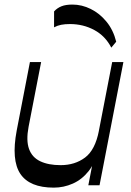

<svg xmlns="http://www.w3.org/2000/svg" viewBox="-20 -828 584 858"><path d="M220.4 10.5Q112.4 10.5 71 -51Q29.7 -112.6 54.7 -244.9L113.7 -550.5H163.8L107.8 -261.8Q96.1 -200.3 109.7 -162.5Q123.3 -124.8 159.7 -107.4Q196 -90 251.1 -90Q314.9 -90 360.3 -124.1Q405.6 -158.3 422.1 -244.1L416.9 -160.4Q406 -101 376.1 -63.3Q346.1 -25.6 305.5 -7.6Q264.8 10.5 220.4 10.5ZM374.7 0 481.3 -550.5H531.4L424.8 0ZM477.4 -615.1Q450.8 -667.1 401.4 -693.8Q352.1 -720.5 292.5 -720.5Q270.3 -720.5 253.3 -717.2Q236.4 -713.9 221.6 -705.9L221.7 -777.1Q235.8 -792.5 254.9 -800Q273.9 -807.6 303.6 -807.6Q345.8 -807.6 385.5 -787.9Q425.3 -768.3 455.7 -731.3Q486.2 -694.3 499.3 -641.6Z"/></svg>

Font: Savate ExtraLight
Style: Italic
Weight: 200
Italic angle: -11°
Designer: Max Esnée
Foundry: Plomb Type
Version: Version 2.000